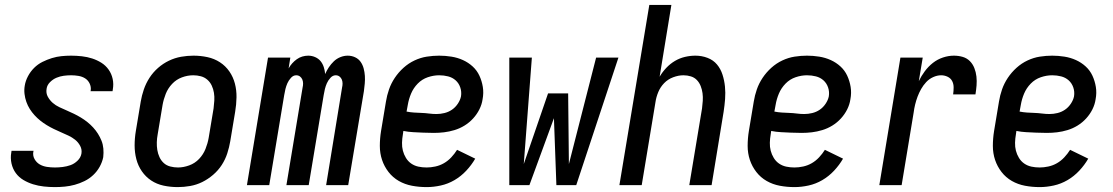

<svg xmlns="http://www.w3.org/2000/svg" viewBox="-20 -755 4540 783"><path d="M204 8Q181 8 158.5 5.5Q136 3 115 -3.5Q94 -10 75.5 -21Q57 -32 44.5 -49Q32 -66 27 -88Q22 -110 26 -133Q26 -134 26.5 -136Q27 -138 27 -140H117Q117 -139 116.5 -138Q116 -137 116 -137Q113 -120 121 -106Q129 -92 142 -84.5Q155 -77 171 -74.5Q187 -72 204 -72Q219 -72 235.5 -74Q252 -76 267.5 -81.5Q283 -87 296 -99.5Q309 -112 312 -128Q315 -145 307 -160Q299 -175 286.5 -185Q274 -195 259 -202Q244 -209 229 -215.5Q214 -222 199.5 -229Q185 -236 171 -244.5Q157 -253 144.5 -263Q132 -273 121 -285Q110 -297 101.5 -310.5Q93 -324 87.5 -339.5Q82 -355 80 -372Q78 -389 81 -406Q84 -425 94 -444Q104 -463 119 -478Q134 -493 153 -502.5Q172 -512 191.5 -518Q211 -524 230.5 -526Q250 -528 270 -528Q292 -528 314 -525.5Q336 -523 356 -516.5Q376 -510 393.5 -499Q411 -488 423 -471Q435 -454 439.5 -433Q444 -412 440 -390Q440 -388 439.5 -386.5Q439 -385 439 -383H349Q349 -384 349.5 -384.5Q350 -385 350 -386Q352 -401 345.5 -414.5Q339 -428 327 -435.5Q315 -443 300 -445.5Q285 -448 270 -448Q255 -448 240 -446Q225 -444 210.5 -438Q196 -432 184 -420Q172 -408 170 -393Q167 -375 175 -360.5Q183 -346 195 -335.5Q207 -325 222 -318Q237 -311 252 -304.5Q267 -298 281.5 -291Q296 -284 310 -275.5Q324 -267 336.5 -257Q349 -247 360 -235Q371 -223 379.5 -209.5Q388 -196 394 -181Q400 -166 401.5 -149Q403 -132 401 -114Q397 -94 386.5 -75Q376 -56 360 -41Q344 -26 324.5 -16.5Q305 -7 285 -1.5Q265 4 244.5 6Q224 8 204 8Z M705 8Q675 8 647 2Q619 -4 596.5 -19Q574 -34 558.5 -56.5Q543 -79 536 -106Q529 -133 529 -162Q529 -191 534 -221L554 -341Q558 -365 566.5 -390Q575 -415 589.5 -437.5Q604 -460 624.5 -478Q645 -496 669 -507.5Q693 -519 718.5 -523.5Q744 -528 769 -528Q798 -528 826 -522Q854 -516 877 -501Q900 -486 915.5 -463.5Q931 -441 938 -414Q945 -387 944.5 -358Q944 -329 939 -299L919 -179Q915 -155 907 -130Q899 -105 884.5 -82.5Q870 -60 849 -42Q828 -24 804.5 -12.5Q781 -1 755.5 3.5Q730 8 705 8ZM706 -72Q728 -72 751.5 -80.5Q775 -89 792 -107Q809 -125 818 -147.5Q827 -170 831 -193L851 -313Q853 -329 854 -345Q855 -361 852.5 -376.5Q850 -392 843.5 -406Q837 -420 825.5 -430Q814 -440 799 -444Q784 -448 768 -448Q745 -448 722 -439.5Q699 -431 682 -413Q665 -395 656 -372.5Q647 -350 643 -327L623 -207Q620 -191 619.5 -175Q619 -159 621.5 -143.5Q624 -128 630.5 -114Q637 -100 648 -90Q659 -80 674.5 -76Q690 -72 706 -72Z M987 0 1073 -520H1164L1157 -476Q1163 -487 1171.5 -496.5Q1180 -506 1190.5 -513.5Q1201 -521 1213 -524.5Q1225 -528 1237 -528Q1237 -528 1237 -528Q1237 -528 1237 -528Q1252 -528 1265.5 -522Q1279 -516 1287.5 -505.5Q1296 -495 1300.5 -481Q1305 -467 1306 -453Q1312 -467 1321 -480.5Q1330 -494 1341.5 -505Q1353 -516 1368 -522Q1383 -528 1398 -528Q1414 -528 1428 -521.5Q1442 -515 1450.5 -503Q1459 -491 1463 -476Q1467 -461 1468 -445.5Q1469 -430 1467.5 -414Q1466 -398 1464 -383L1400 0H1310L1375 -398Q1377 -406 1377 -414.5Q1377 -423 1374 -430.5Q1371 -438 1364.5 -443Q1358 -448 1349 -448Q1337 -448 1327.5 -437.5Q1318 -427 1313 -415.5Q1308 -404 1305 -392Q1302 -380 1300 -367L1239 0H1148L1214 -398Q1216 -406 1216 -414.5Q1216 -423 1213 -430.5Q1210 -438 1203.5 -443Q1197 -448 1188 -448Q1176 -448 1166.5 -437.5Q1157 -427 1152 -415.5Q1147 -404 1144 -392Q1141 -380 1139 -367L1078 0Z M1720 8Q1689 8 1660 2.5Q1631 -3 1606.5 -17Q1582 -31 1564.5 -53.5Q1547 -76 1538 -103Q1529 -130 1529 -160Q1529 -190 1534 -221L1554 -341Q1558 -366 1566.5 -390.5Q1575 -415 1590 -437.5Q1605 -460 1625.5 -478.5Q1646 -497 1670.5 -508.5Q1695 -520 1720.5 -524Q1746 -528 1771 -528Q1796 -528 1821 -524Q1846 -520 1868 -510Q1890 -500 1907.5 -484Q1925 -468 1935 -446.5Q1945 -425 1949 -400.5Q1953 -376 1948 -350Q1945 -329 1935 -309Q1925 -289 1909.5 -272Q1894 -255 1874.5 -243Q1855 -231 1833.5 -224.5Q1812 -218 1791 -215.5Q1770 -213 1749 -213Q1738 -213 1728 -213.5Q1718 -214 1707 -214H1706Q1685 -215 1665 -216Q1645 -217 1625 -221L1623 -207Q1620 -190 1619.5 -173Q1619 -156 1623 -140.5Q1627 -125 1635.5 -111Q1644 -97 1657 -88Q1670 -79 1686 -75.5Q1702 -72 1720 -72Q1737 -72 1755.5 -76Q1774 -80 1790.5 -89.5Q1807 -99 1820.5 -113.5Q1834 -128 1844 -144L1918 -108Q1903 -82 1881.5 -59Q1860 -36 1833.5 -20.5Q1807 -5 1777.5 1.5Q1748 8 1720 8ZM1760 -290Q1776 -290 1792.5 -294Q1809 -298 1823 -307.5Q1837 -317 1847 -332Q1857 -347 1860 -362Q1863 -381 1857 -398.5Q1851 -416 1838 -427.5Q1825 -439 1807.5 -443.5Q1790 -448 1771 -448Q1748 -448 1724.5 -440Q1701 -432 1683.5 -414Q1666 -396 1656.5 -373.5Q1647 -351 1643 -327L1638 -300Q1653 -297 1668.5 -296Q1684 -295 1699 -294.5Q1714 -294 1729.5 -292Q1745 -290 1760 -290Z M2057 0V-520H2149L2116 -86L2215 -374H2297L2300 -86L2411 -520H2502L2330 0H2249L2239 -273L2139 0Z M2506 0 2628 -735H2718L2670 -442Q2681 -461 2697 -478Q2713 -495 2732.5 -506.5Q2752 -518 2773.5 -523Q2795 -528 2816 -528Q2842 -528 2865.5 -519Q2889 -510 2904 -492Q2919 -474 2926.5 -450.5Q2934 -427 2936.5 -402Q2939 -377 2937 -351Q2935 -325 2931 -299L2882 0H2791L2843 -313Q2845 -328 2846 -344Q2847 -360 2845 -375Q2843 -390 2837.5 -404Q2832 -418 2822 -428.5Q2812 -439 2797.5 -443.5Q2783 -448 2767 -448Q2747 -448 2725.5 -440Q2704 -432 2688.5 -416Q2673 -400 2664.5 -379.5Q2656 -359 2653 -338L2597 0Z M3220 8Q3189 8 3160 2.5Q3131 -3 3106.5 -17Q3082 -31 3064.5 -53.5Q3047 -76 3038 -103Q3029 -130 3029 -160Q3029 -190 3034 -221L3054 -341Q3058 -366 3066.5 -390.5Q3075 -415 3090 -437.5Q3105 -460 3125.5 -478.5Q3146 -497 3170.5 -508.5Q3195 -520 3220.5 -524Q3246 -528 3271 -528Q3296 -528 3321 -524Q3346 -520 3368 -510Q3390 -500 3407.5 -484Q3425 -468 3435 -446.5Q3445 -425 3449 -400.5Q3453 -376 3448 -350Q3445 -329 3435 -309Q3425 -289 3409.5 -272Q3394 -255 3374.5 -243Q3355 -231 3333.5 -224.5Q3312 -218 3291 -215.5Q3270 -213 3249 -213Q3238 -213 3228 -213.5Q3218 -214 3207 -214H3206Q3185 -215 3165 -216Q3145 -217 3125 -221L3123 -207Q3120 -190 3119.5 -173Q3119 -156 3123 -140.5Q3127 -125 3135.5 -111Q3144 -97 3157 -88Q3170 -79 3186 -75.5Q3202 -72 3220 -72Q3237 -72 3255.5 -76Q3274 -80 3290.5 -89.5Q3307 -99 3320.5 -113.5Q3334 -128 3344 -144L3418 -108Q3403 -82 3381.5 -59Q3360 -36 3333.5 -20.5Q3307 -5 3277.5 1.5Q3248 8 3220 8ZM3260 -290Q3276 -290 3292.5 -294Q3309 -298 3323 -307.5Q3337 -317 3347 -332Q3357 -347 3360 -362Q3363 -381 3357 -398.5Q3351 -416 3338 -427.5Q3325 -439 3307.5 -443.5Q3290 -448 3271 -448Q3248 -448 3224.5 -440Q3201 -432 3183.5 -414Q3166 -396 3156.5 -373.5Q3147 -351 3143 -327L3138 -300Q3153 -297 3168.5 -296Q3184 -295 3199 -294.5Q3214 -294 3229.5 -292Q3245 -290 3260 -290Z M3566 0 3652 -520H3743L3727 -424Q3737 -445 3751.5 -464.5Q3766 -484 3784.5 -498.5Q3803 -513 3825.5 -520.5Q3848 -528 3870 -528Q3889 -528 3906 -523Q3923 -518 3935 -506Q3947 -494 3953.5 -477.5Q3960 -461 3962 -443Q3964 -425 3962.5 -406.5Q3961 -388 3958 -370H3867Q3869 -384 3869 -398.5Q3869 -413 3863 -424.5Q3857 -436 3844.5 -442Q3832 -448 3818 -448Q3802 -448 3785.5 -440.5Q3769 -433 3757 -420Q3745 -407 3736.5 -392Q3728 -377 3722 -361Q3716 -345 3712 -328.5Q3708 -312 3706 -296L3657 0Z M4220 8Q4189 8 4160 2.5Q4131 -3 4106.5 -17Q4082 -31 4064.5 -53.5Q4047 -76 4038 -103Q4029 -130 4029 -160Q4029 -190 4034 -221L4054 -341Q4058 -366 4066.5 -390.5Q4075 -415 4090 -437.5Q4105 -460 4125.5 -478.5Q4146 -497 4170.5 -508.5Q4195 -520 4220.5 -524Q4246 -528 4271 -528Q4296 -528 4321 -524Q4346 -520 4368 -510Q4390 -500 4407.5 -484Q4425 -468 4435 -446.5Q4445 -425 4449 -400.5Q4453 -376 4448 -350Q4445 -329 4435 -309Q4425 -289 4409.5 -272Q4394 -255 4374.5 -243Q4355 -231 4333.5 -224.5Q4312 -218 4291 -215.5Q4270 -213 4249 -213Q4238 -213 4228 -213.5Q4218 -214 4207 -214H4206Q4185 -215 4165 -216Q4145 -217 4125 -221L4123 -207Q4120 -190 4119.5 -173Q4119 -156 4123 -140.5Q4127 -125 4135.5 -111Q4144 -97 4157 -88Q4170 -79 4186 -75.5Q4202 -72 4220 -72Q4237 -72 4255.5 -76Q4274 -80 4290.5 -89.5Q4307 -99 4320.5 -113.5Q4334 -128 4344 -144L4418 -108Q4403 -82 4381.5 -59Q4360 -36 4333.5 -20.5Q4307 -5 4277.5 1.5Q4248 8 4220 8ZM4260 -290Q4276 -290 4292.5 -294Q4309 -298 4323 -307.5Q4337 -317 4347 -332Q4357 -347 4360 -362Q4363 -381 4357 -398.5Q4351 -416 4338 -427.5Q4325 -439 4307.5 -443.5Q4290 -448 4271 -448Q4248 -448 4224.5 -440Q4201 -432 4183.5 -414Q4166 -396 4156.5 -373.5Q4147 -351 4143 -327L4138 -300Q4153 -297 4168.5 -296Q4184 -295 4199 -294.5Q4214 -294 4229.5 -292Q4245 -290 4260 -290Z"/></svg>

Font: Iosevka SS04 Medium
Style: Italic
Weight: 500
Italic angle: -9°
Monospace: yes
Designer: Belleve Invis
Foundry: Belleve Invis
Version: Version 19.0.0; ttfautohint (v1.8.4)